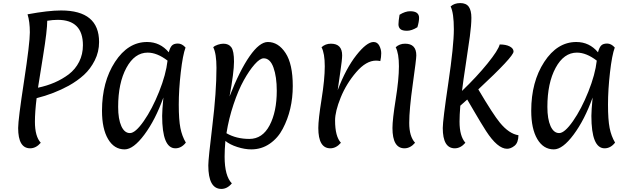

<svg xmlns="http://www.w3.org/2000/svg" viewBox="-20 -957 4092 1248"><path d="M624 -684Q624 -620 596 -564.5Q568 -509 526 -470.5Q484 -432 427 -400Q330 -347 218 -319Q207 -229 207 -166Q207 -70 245 -29Q214 7 176 7Q98 7 98 -125Q98 -180 136 -428Q174 -676 174 -746.5Q174 -817 159 -864Q294 -889 377 -889Q624 -889 624 -684ZM519 -663Q519 -828 355 -828Q323 -828 287 -822Q287 -760 260.5 -596.5Q234 -433 227 -387Q343 -411 427 -474Q470 -507 494.5 -555.5Q519 -604 519 -663Z M790 14Q722 14 682.5 -53Q643 -120 643 -237Q643 -425 727.5 -554.5Q812 -684 936 -684Q1021 -684 1077 -617Q1085 -648 1097.5 -661Q1110 -674 1136.5 -674Q1163 -674 1186 -648Q1168 -600 1155 -487Q1142 -374 1142 -276.5Q1142 -179 1152.5 -125.5Q1163 -72 1188 -30Q1159 7 1120 7Q1034 7 1034 -204Q1034 -238 1042 -323Q990 -178 918.5 -82Q847 14 790 14ZM940 -615Q855 -615 801.5 -516Q748 -417 748 -262Q748 -183 768.5 -137.5Q789 -92 824.5 -92Q860 -92 914.5 -170Q969 -248 1014 -360.5Q1059 -473 1069 -563Q1001 -615 940 -615Z M1387 -516Q1387 -609 1366 -650Q1376 -660 1396 -666.5Q1416 -673 1432 -673Q1467 -673 1484 -649Q1501 -625 1501 -556Q1501 -487 1472 -330Q1538 -499 1602.5 -591.5Q1667 -684 1721 -684Q1789 -684 1836 -612.5Q1883 -541 1883 -398Q1883 -243 1818 -120Q1787 -60 1733.5 -23Q1680 14 1613 14Q1571 14 1522.5 -1.5Q1474 -17 1445 -41Q1440 16 1440 61Q1440 187 1487 235Q1457 271 1419 271Q1334 271 1334 118Q1334 76 1360.5 -141.5Q1387 -359 1387 -516ZM1694 -578Q1670 -578 1635 -538.5Q1600 -499 1564.5 -435Q1529 -371 1498 -278.5Q1467 -186 1452 -91Q1516 -54 1601 -54Q1686 -54 1732.5 -142.5Q1779 -231 1779 -367Q1779 -458 1757.5 -518Q1736 -578 1694 -578Z M2127 7Q2049 7 2049 -125Q2049 -180 2070 -311Q2091 -442 2091 -526Q2091 -610 2070 -650Q2095 -673 2131 -673Q2204 -673 2204 -597Q2204 -570 2191.5 -486Q2179 -402 2175 -371Q2229 -513 2296.5 -598.5Q2364 -684 2408 -684Q2433 -684 2445.5 -660Q2458 -636 2458 -611Q2458 -586 2452 -560Q2437 -563 2424 -563Q2360 -563 2295.5 -488Q2231 -413 2194.5 -323Q2158 -233 2158 -174Q2158 -70 2196 -29Q2165 7 2127 7Z M2704 -841Q2704 -816 2693 -780Q2656 -757 2625.5 -757Q2595 -757 2582.5 -768Q2570 -779 2570 -799Q2570 -819 2577 -861Q2614 -884 2646 -884Q2704 -884 2704 -841ZM2609 7Q2531 7 2531 -125Q2531 -180 2552 -311Q2573 -442 2573 -526Q2573 -610 2552 -650Q2577 -673 2613 -673Q2686 -673 2686 -597Q2686 -573 2663 -409.5Q2640 -246 2640 -158Q2640 -70 2678 -29Q2647 7 2609 7Z M2967 -166Q2967 -72 3005 -29Q2974 7 2936 7Q2858 7 2858 -125Q2858 -174 2894 -417Q2930 -660 2930 -766.5Q2930 -873 2909 -915Q2933 -937 2971.5 -937Q3010 -937 3027 -913Q3044 -889 3044 -841.5Q3044 -794 3034 -720Q3024 -646 3007.5 -539Q2991 -432 2983 -366Q3079 -458 3149 -544.5Q3219 -631 3228 -668Q3269 -668 3293.5 -655Q3318 -642 3318 -622Q3318 -589 3089 -376Q3186 -212 3229 -160Q3289 -87 3350 -78Q3349 -29 3324.5 -9.5Q3300 10 3276 10Q3214 10 3139 -106Q3104 -161 3068 -223Q3032 -285 3017 -310L2972 -270Q2967 -207 2967 -166Z M3580 14Q3512 14 3472.5 -53Q3433 -120 3433 -237Q3433 -425 3517.5 -554.5Q3602 -684 3726 -684Q3811 -684 3867 -617Q3875 -648 3887.5 -661Q3900 -674 3926.5 -674Q3953 -674 3976 -648Q3958 -600 3945 -487Q3932 -374 3932 -276.5Q3932 -179 3942.5 -125.5Q3953 -72 3978 -30Q3949 7 3910 7Q3824 7 3824 -204Q3824 -238 3832 -323Q3780 -178 3708.5 -82Q3637 14 3580 14ZM3730 -615Q3645 -615 3591.5 -516Q3538 -417 3538 -262Q3538 -183 3558.5 -137.5Q3579 -92 3614.5 -92Q3650 -92 3704.5 -170Q3759 -248 3804 -360.5Q3849 -473 3859 -563Q3791 -615 3730 -615Z"/></svg>

Font: Paprika
Style: Regular
Weight: 400
Designer: Eduardo Rodriguez Tunni
Foundry: Eduardo Rodriguez Tunni
Version: Version 1.001